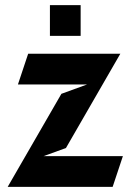

<svg xmlns="http://www.w3.org/2000/svg" viewBox="-20 -720 510 750"><path d="M175 -700V-580H295V-700ZM90 -510 50 -390H320L219.8 -353.5L10 10H420L460 -110H150L237.6 -141.8L450 -510Z"/></svg>

Font: Abibas
Style: Medium
Weight: 500
Version: Version 0.3